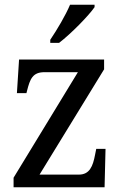

<svg xmlns="http://www.w3.org/2000/svg" viewBox="-20 -786 513 806"><path d="M191 -619V-606H228C279 -645 353 -721 377 -756V-766H274C255 -721 220 -662 191 -619ZM37 0H419L423 -161H384L379 -136C370 -88 356 -53 311 -53H146L417 -495V-536H60L51 -395H91L93 -403C106 -455 117 -483 167 -483H307L37 -40Z"/></svg>

Font: Noto Serif Ethiopic SmCn
Style: Regular
Weight: 400
Width: 4
Designer: Monotype Design Team
Foundry: Monotype Imaging Inc.
Version: Version 2.102